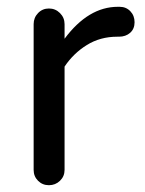

<svg xmlns="http://www.w3.org/2000/svg" viewBox="-20 -540 427 565"><path d="M170 -426Q240 -520 327 -520H332Q351 -520 363.5 -507Q376 -494 376 -474.5Q376 -455 363 -443.5Q350 -432 330 -432H325Q275 -432 235.5 -407.5Q196 -383 170 -344V-40Q170 -21 156.5 -8Q143 5 124 5Q105 5 92 -8Q79 -21 79 -40V-469Q79 -488 92 -501.5Q105 -515 124 -515Q143 -515 156.5 -501.5Q170 -488 170 -469Z"/></svg>

Font: Varela Round
Style: Regular
Weight: 400
Designer: Joe Prince
Foundry: Joe Prince
Version: Version 1.000